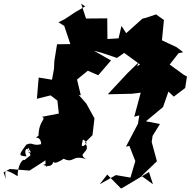

<svg xmlns="http://www.w3.org/2000/svg" viewBox="-36 -969 1059 1067"><path d="M321 -825 355 -724 281 -723 266 -630 264 -586 253 -526 179 -538 169 -420 245 -439 283 -410 291 -338 198 -320C224 -306 180 -302 178 -215C141 -189 189 -226 193 -168C144 -155 147 -182 110 -165C71 -111 62 -103 111 -100C93 -136 117 -167 133 -108C159 -89 173 -126 118 -121C196 -107 104 -115 120 -149C149 -103 143 -117 100 -79C90 -89 61 -49 62 10C-19 -39 -8 -19 -4 25L-16 -11L19 -30C55 -27 92 -24 128 -21L217 -78C212 -3 253 -76 203 -52C196 -59 260 -20 263 -85C244 -26 363 -118 315 -88C379 -57 358 -111 443 -85C387 -117 469 -121 441 -168C397 -128 434 -209 423 -195C445 -185 453 -160 436 -176L478 -218L489 -311L444 -393L402 -441L413 -440L392 -527L452 -576L510 -551L581 -633L486 -687L528 -676L614 -647L654 -675L742 -611L726 -600L735 -623L674 -564L563 -445L697 -448L746 -454L710 -320L738 -328L731 -282L664 -154L683 -158L716 -74L689 18L608 4L518 55L560 1L636 78L641 77L792 -13L814 55L751 9L836 -73L807 -180L812 -214L853 -280L775 -295L870 -374L900 -460L930 -432L993 -480L1003 -544L986 -553L877 -632L870 -563L956 -673L982 -679L945 -707L864 -745L875 -858L831 -889L775 -870L755 -865L629 -752L671 -776L639 -825L623 -756L561 -752L560 -867L442 -866L415 -949L437 -933L383 -902L326 -864L289 -845Z"/></svg>

Font: Hussar Lance
Style: ExBdObl
Weight: 700
Foundry: Cannot Into Space Fonts, PlusOne Fonts
Version: Version 2.270